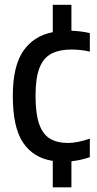

<svg xmlns="http://www.w3.org/2000/svg" viewBox="-20 -684 416 824"><path d="M206.5 120V6.5Q123.5 -6 79.2 -71.5Q35 -137 35 -271.5Q35 -400.5 79.8 -465.2Q124.5 -530 206.5 -546V-663.5H286.5V-552Q305.5 -551.5 325.8 -549Q346 -546.5 365.5 -542V-462.5Q344.5 -467.5 323.8 -469.5Q303 -471.5 287 -471.5Q235 -471.5 200.8 -453.8Q166.5 -436 149.5 -392.8Q132.5 -349.5 132.5 -274Q132.5 -196 148.2 -151.5Q164 -107 194.8 -88.8Q225.5 -70.5 271.5 -70.5Q312.5 -70.5 365.5 -89V-9.5Q326.5 4 286.5 8V120Z"/></svg>

Font: Encode Sans Condensed Medium
Style: Regular
Weight: 500
Width: 3
Designer: Multiple Designers
Foundry: Impallari Type
Version: Version 3.000; ttfautohint (v1.8.3) -l 8 -r 50 -G 200 -x 14 